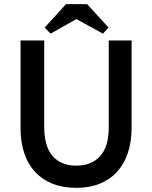

<svg xmlns="http://www.w3.org/2000/svg" viewBox="-20 -895 733 925"><path d="M349 10Q283 10 233 -10Q183 -30 148.5 -67.5Q114 -105 96.5 -158Q79 -211 79 -277V-700H193V-286Q193 -189 233.5 -143Q274 -97 348 -97Q421 -97 462.5 -143Q504 -189 504 -281V-700H614V-280Q614 -212 596 -158.5Q578 -105 544 -67.5Q510 -30 460.5 -10Q411 10 349 10ZM400 -875 503 -762 476 -733 348 -803 224 -733 195 -762 298 -875Z"/></svg>

Font: Tilda Sans Semibold
Style: Regular
Weight: 600
Designer: ParaType Ltd
Foundry: ParaType Ltd
Version: Version 1.009